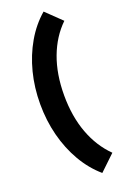

<svg xmlns="http://www.w3.org/2000/svg" viewBox="-167 -807 644 986"><g transform="rotate(-20 155.0 -314.0)"><path d="M211 127Q154 78 114 9Q74 -60 53 -142Q32 -224 32 -314Q32 -404 53 -486Q74 -568 114 -637Q154 -706 211 -755L295 -674Q231 -612 197 -521Q163 -430 163 -314Q163 -199 197 -107.5Q231 -16 295 47Z"/></g></svg>

Font: Outfit Thin
Style: Bold
Weight: 700
Version: Version 1.100;gftools[0.9.27]